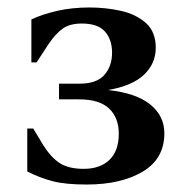

<svg xmlns="http://www.w3.org/2000/svg" viewBox="-20 -484 494 514"><path d="M204 -32Q248 -32 273 -56Q298 -80 298 -126Q298 -169 272 -193.5Q246 -218 192 -218H138V-260H193Q239 -260 259.5 -283.5Q280 -307 280 -343Q280 -378 261 -399.5Q242 -421 199 -421Q167 -421 148 -407.5Q129 -394 110 -366L78 -317H64V-432Q94 -446 133.5 -455Q173 -464 220 -464Q263 -464 303.5 -455Q344 -446 370.5 -422.5Q397 -399 397 -356Q397 -314 365.5 -284Q334 -254 269 -243Q344 -235 382 -204.5Q420 -174 420 -127Q420 -59 362 -24.5Q304 10 212 10Q155 10 120.5 1Q86 -8 53 -25V-140H69L96 -95Q117 -62 140.5 -47Q164 -32 204 -32Z"/></svg>

Font: Spectral SemiBold
Style: Regular
Weight: 600
Designer: Jean-Baptiste Levee
Foundry: Production Type
Version: Version 2.001